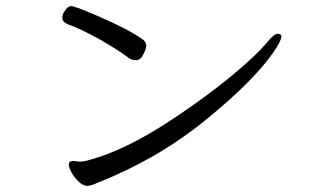

<svg xmlns="http://www.w3.org/2000/svg" viewBox="-20 -638 1040 625"><path d="M188 -598Q199 -618 212 -618Q225 -618 310.5 -580.5Q396 -543 440 -513Q456 -503 456 -491Q456 -479 446.5 -460.5Q437 -442 423 -442Q409 -442 398 -450Q373 -470 308 -508Q241 -545 203 -558Q183 -566 183 -579Q183 -592 188 -598ZM217 -114 239 -112Q253 -112 270 -117Q389 -149 538.5 -248Q688 -347 788 -438Q831 -477 851.5 -502.5Q872 -528 884 -528Q896 -528 896 -519Q896 -505 868 -465Q803 -372 647 -245.5Q491 -119 295 -42Q276 -33 263.5 -33Q251 -33 237 -46Q223 -59 213.5 -75.5Q204 -92 204 -103Q204 -114 217 -114Z"/></svg>

Font: LXGW Bright TC
Style: Regular
Weight: 400
Designer: Christian Thalmann (Catharsis Fonts)
Foundry: LXGW / Christian Thalmann (Catharsis Fonts) / Fontworks Inc.
Version: Version 5.501